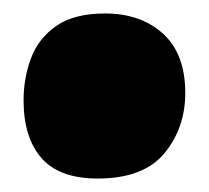

<svg xmlns="http://www.w3.org/2000/svg" viewBox="-20 -475 310 285"><path d="M136 -455Q189 -455 222 -425Q255 -395 255 -337Q255 -285 224 -247.5Q193 -210 125 -210Q68 -210 41.5 -240.5Q15 -271 15 -326Q15 -359 26 -388.5Q37 -418 63.5 -436.5Q90 -455 136 -455Z"/></svg>

Font: DynaPuff
Style: Bold
Weight: 700
Designer: Toshi Omagari, Jennifer Daniel
Foundry: Google Fonts
Version: Version 2.000